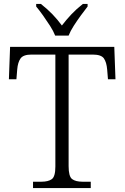

<svg xmlns="http://www.w3.org/2000/svg" viewBox="-20 -951 630 971"><path d="M147 0V-32H189Q224 -32 242 -45Q260 -58 260 -109V-675H139Q98 -675 84 -655.5Q70 -636 67 -599L63 -550H25L31 -714H558L564 -550H526L522 -599Q519 -636 505.5 -655.5Q492 -675 449 -675H327V-111Q327 -59 344.5 -45.5Q362 -32 398 -32H439V0ZM259 -771Q250 -794 233 -820.5Q216 -847 197.5 -873Q179 -899 163 -918V-931H187Q220 -905 245.5 -878.5Q271 -852 293 -822Q316 -852 341 -878.5Q366 -905 399 -931H423V-918Q408 -899 389 -873Q370 -847 353 -820.5Q336 -794 327 -771Z"/></svg>

Font: Noto Serif Malayalam Light
Style: Regular
Weight: 300
Designer: Indian type Foundry, Jelle Bosma, Monotype Design Team
Foundry: Monotype Imaging Inc.
Version: Version 2.104; ttfautohint (v1.8.4.7-5d5b)